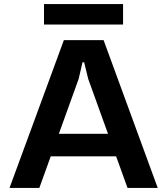

<svg xmlns="http://www.w3.org/2000/svg" viewBox="-20 -927 826 947"><path d="M27 0 295 -729H491L758 0H609L415 -538L395 -620H387L368 -538L174 0ZM216 -156 254 -267H530L568 -156ZM197 -806V-907H587V-806Z"/></svg>

Font: Hubot Sans SemiBold
Style: Regular
Weight: 600
Designer: Deni Anggara
Foundry: GitHub, Inc., Subsidiary of Microsoft Corporation
Version: Version 2.000